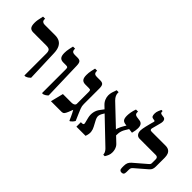

<svg xmlns="http://www.w3.org/2000/svg" viewBox="0 -1569 2290 2290"><g transform="rotate(45 1145.0 -424.0)"><path d="M368 7V-364.2Q368 -399.3 355.3 -415.1Q342.6 -430.8 299.1 -430.8H81.3Q42.8 -430.8 26 -451.4Q9.1 -472.1 9.1 -524.3Q9.1 -549.4 13.5 -574Q18 -598.6 28.9 -647H64V-633Q64 -613.2 76.6 -602.6Q89.2 -592 111 -592H286.8Q331.7 -592 362.6 -575.1Q393.6 -558.1 410.9 -522Q428.2 -486 429.8 -429.1L443.9 -30.2Q430 -16.3 417.9 -8.3Q405.8 -0.4 386.5 7Z M665.3 7V-393.6Q665.3 -416.5 659.7 -423.7Q654.1 -430.8 631.9 -430.8H586.8Q549.4 -430.8 532 -451.4Q514.6 -471.9 514.6 -520.2Q514.6 -539.3 516.4 -556.3Q518.3 -573.3 522.7 -594.8Q527 -616.2 534.4 -647H569.5V-633Q569.5 -613.6 581.2 -602.8Q593 -592 617.3 -592H666.1Q699.7 -592 712.9 -576Q726.1 -560 727.1 -515.9L741.2 -30Q726.2 -14.5 713.5 -6.6Q700.8 1.3 683.7 7Z M1129.5 9Q1118.3 -17.7 1108.6 -38.8Q1098.8 -59.8 1089.5 -78.6Q1080.1 -97.3 1069.5 -115.6L1046.7 -57.8Q1033.7 -25.4 1021.6 -12.7Q1009.5 0 989.5 0H809.1L849.4 -161.2H991.9Q1008.6 -161.2 1021.6 -165.3Q1034.6 -169.4 1042 -177.4Q1049.3 -185.4 1049.3 -196V-393.6Q1049.3 -416.5 1044 -423.7Q1038.7 -430.8 1016.5 -430.8H958.6Q921.3 -430.8 903.9 -451.4Q886.4 -471.9 886.4 -520.2Q886.4 -539.3 888 -556.3Q889.6 -573.3 894.2 -594.8Q898.9 -616.2 906.2 -647H941.3V-633Q941.3 -613.6 953.1 -602.8Q964.9 -592 989.1 -592H1048.8Q1083.5 -592 1096.9 -575.7Q1110.3 -559.5 1110.3 -515.9V-253.6Q1110.3 -234.8 1112.9 -220.5Q1115.5 -206.1 1122.5 -187.7Q1129.5 -169.3 1142.3 -139.7L1184.3 -42.1Q1174.2 -23.4 1160.9 -10.3Q1147.5 2.8 1138.5 9Z M1701.8 10Q1701.4 -1.3 1697.4 -13.9Q1693.4 -26.4 1683.6 -41Q1673.8 -55.6 1653.8 -73.5L1294.4 -417.1Q1267.7 -442.2 1255.1 -473.1Q1242.5 -503.9 1242.5 -533.1Q1242.5 -559.7 1249.9 -586.6Q1257.3 -613.4 1270.4 -647H1303.6V-630.8Q1303.6 -613.5 1312.8 -591.9Q1322 -570.3 1346.5 -545.9L1715.7 -195.7Q1731.4 -181.9 1740.7 -164.5Q1750 -147.1 1754.8 -128Q1759.5 -108.9 1759.5 -88.4Q1759.5 -58.7 1750.3 -36.2Q1741.2 -13.8 1726.3 10ZM1238.4 0V-75.6H1254.9Q1272.1 -75.6 1278.2 -82.6Q1284.2 -89.7 1279.8 -105.8L1262.8 -173.6Q1251.8 -218.5 1260.2 -261.5Q1268.6 -304.5 1297.1 -340.4L1346.9 -407.1L1379.2 -373.1L1352.8 -329.6Q1332.5 -297.3 1331.6 -270.9Q1330.8 -244.5 1352.4 -206.5L1384.1 -146.9Q1401.1 -117.2 1405.7 -81.8Q1410.2 -46.4 1392.8 0ZM1646.5 -260.4 1594.8 -307.7Q1594.8 -318.2 1600.7 -334.6Q1606.7 -351.1 1615.7 -369.4Q1624.7 -387.7 1633.6 -402L1678.1 -476.2L1725.1 -459.6L1677 -380.9Q1664.9 -360.7 1657.9 -341.1Q1650.9 -321.6 1648.7 -301.9Q1646.5 -282.2 1646.5 -260.4ZM1758.1 -417.5 1632.6 -433.9Q1598.9 -438.5 1585.3 -457.2Q1571.6 -476 1571.6 -519.4Q1571.6 -545.1 1577.4 -577.8Q1583.2 -610.5 1596.2 -647H1630.7V-630Q1630.7 -612.8 1640.9 -603.5Q1651 -594.3 1670.4 -591.8L1713.8 -585.7Q1744.2 -582.2 1758.1 -562.5Q1771.9 -542.8 1771.9 -506.8Q1771.9 -486.4 1768.4 -466Q1764.9 -445.7 1758.1 -417.5Z M2005.2 7Q1986.6 7 1977.4 -3.8Q1968.1 -14.6 1968.1 -41.6V-69.6Q1968.1 -98.9 1977 -120.8Q1986 -142.8 2010.3 -163.3L2160.8 -292.7Q2173.8 -303.8 2178.2 -311.3Q2182.6 -318.7 2182.6 -329.6V-394.7Q2182.6 -413 2172.9 -421.9Q2163.2 -430.8 2145.9 -430.8H1874.2Q1843.4 -430.8 1826.7 -451.6Q1810.1 -472.3 1810.1 -508Q1810.1 -521 1813.6 -541.6Q1817.1 -562.1 1822.5 -585.1Q1827.9 -608.1 1833.6 -629.7Q1839.2 -651.2 1843.5 -667.6Q1847.9 -684 1850.1 -690.2Q1852.6 -700.1 1851 -704.5Q1849.5 -708.9 1842.8 -709.9L1817.4 -714.5Q1799.6 -717.6 1793.3 -731.4Q1787.1 -745.1 1787.1 -769.4Q1787.1 -795 1797.4 -820.7Q1807.6 -846.4 1814.1 -858.5H1834.1V-849.7Q1834.1 -835.9 1839.5 -829.4Q1845 -823 1860.2 -820.4L1893.4 -815.4Q1914 -812.4 1921.5 -791.4Q1928.9 -770.3 1919.1 -734.8L1890.2 -624.4Q1886.1 -609.5 1892.3 -600.7Q1898.4 -592 1916.5 -592H2149Q2184 -592 2205.1 -578.5Q2226.2 -565.1 2235.7 -540.5Q2245.3 -516 2245.3 -481.4L2244.9 -332.9Q2244.9 -308.1 2237.8 -289.3Q2230.7 -270.5 2210.7 -253.2L2068.1 -130.2Q2052.5 -117.2 2048 -106.2Q2043.5 -95.1 2043.5 -75.7V-41.6Q2043.5 -14.8 2034.1 -3.9Q2024.6 7 2005.2 7Z"/></g></svg>

Font: Noto Serif Hebrew
Style: Regular
Weight: 400
Designer: Monotype Design Team
Foundry: Monotype Imaging Inc.
Version: Version 2.003